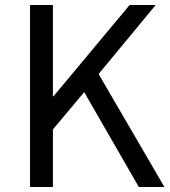

<svg xmlns="http://www.w3.org/2000/svg" viewBox="-20 -753 686 773"><path d="M101 0H193V-232L319 -382L539 0H642L377 -455L607 -733H502L195 -365H193V-733H101Z"/></svg>

Font: Noto Sans CJK JP
Style: Regular
Weight: 400
Designer: Ryoko NISHIZUKA 西塚涼子 (kana, bopomofo & ideographs); Paul D. Hunt (Latin, Greek & Cyrillic); Sandoll Communications 산돌커뮤니
Foundry: Adobe
Version: Version 2.004;hotconv 1.0.118;makeotfexe 2.5.65603